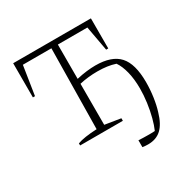

<svg xmlns="http://www.w3.org/2000/svg" viewBox="-187 -812 1161 1183"><g transform="rotate(-30 393.5 -220.5)"><path d="M166 0V-15Q213 -32 304 -36L312 -607H109L77 -402H62V-645H615V-431H600L568 -607H358V-363Q396 -372 430.5 -376Q465 -380 493 -380Q609 -380 661 -322.5Q713 -265 713 -135Q713 -83 705.5 -30.5Q698 22 685 63Q664 136 627.5 170Q591 204 533 204Q515 204 493 201V152Q509 153 525.5 153.5Q542 154 558 154Q571 154 583.5 154Q596 154 609 153Q623 122 635 76.5Q647 31 654 -20.5Q661 -72 661 -120Q661 -186 648 -238.5Q635 -291 612 -324Q585 -333 554 -337.5Q523 -342 485 -342Q452 -342 420 -338.5Q388 -335 358 -328V-36L470 -18V0Z"/></g></svg>

Font: Piazzolla ExtraLight
Style: Regular
Weight: 200
Designer: Juan Pablo del Peral
Foundry: Huerta Tipografica
Version: Version 1.330